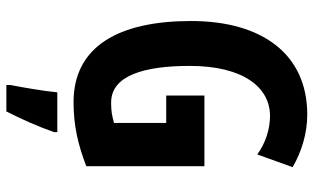

<svg xmlns="http://www.w3.org/2000/svg" viewBox="-211 -553 985 603"><g transform="rotate(90 281.5 -251.5)"><path d="M280 -401V-281H366V-117C343 -111 332 -108 302 -108C217 -108 187 -212 187 -355C187 -524 255 -607 344 -607C387 -607 431 -592 465 -567L505 -678C457 -706 399 -724 340 -724C150 -724 46 -582 46 -359C46 -133 125 10 301 10C375 10 434 -4 502 -30V-401ZM395 71V61H270C266 104 254 173 247 208V221H330C354 174 378 120 395 71Z"/></g></svg>

Font: Noto Sans Gurmukhi ExtraCondensed
Style: Bold
Weight: 700
Width: 2
Designer: Jelle Bosma - Monotype Design Team
Foundry: Monotype Imaging Inc.
Version: Version 2.004